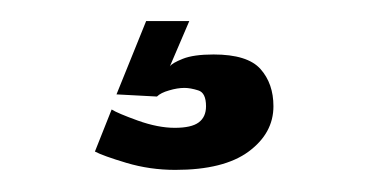

<svg xmlns="http://www.w3.org/2000/svg" viewBox="-20 -14 348 178"><path d="M142.5 143.5Q119 143.5 97.2 137Q75.5 130.5 68 126.5L83.5 87.5Q89 91 107.8 97.8Q126.5 104.5 142 104.5Q157.5 104.5 164.2 99.5Q171 94.5 171 84.5Q171 72 163.8 69.8Q156.5 67.5 151 67.5Q144.5 67.5 136.8 69.8Q129 72 125.5 75.5L88 73.5L115.5 5.5H155.5L137.5 47.5Q139.5 44.5 149.5 40.5Q159.5 36.5 178 36.5Q209.5 36.5 221.5 50Q233.5 63.5 233.5 84.5Q233.5 109.5 210.5 126.5Q187.5 143.5 142.5 143.5Z"/></svg>

Font: Imbue Thin 10pt Black
Style: Regular
Weight: 900
Version: Version 1.102